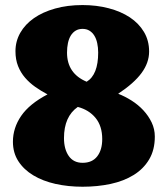

<svg xmlns="http://www.w3.org/2000/svg" viewBox="-20 -709 647 740"><path d="M554.7 -510.3Q554.7 -467.3 525.6 -427.7Q496.6 -388.2 435.5 -347.7Q461.9 -337.4 487.3 -321.3Q512.7 -305.2 532.5 -283.9Q552.2 -262.7 564.5 -237.1Q576.7 -211.4 576.7 -182.6Q576.7 -131.3 554.9 -94.7Q533.2 -58.1 495.4 -34.7Q457.5 -11.2 406.7 -0.2Q356 10.7 298.3 10.7Q242.7 10.7 193.8 -0.2Q145 -11.2 108.4 -33.2Q71.8 -55.2 50.8 -87.6Q29.8 -120.1 29.8 -162.6Q29.8 -215.8 61.5 -262.2Q93.3 -308.6 163.1 -345.2Q138.2 -358.4 116 -374Q93.8 -389.6 76.7 -409.4Q59.6 -429.2 49.6 -454.3Q39.6 -479.5 39.6 -511.7Q39.6 -549.8 58.1 -582.5Q76.7 -615.2 110.6 -638.9Q144.5 -662.6 192.1 -676Q239.7 -689.5 298.3 -689.5Q352.1 -689.5 398.9 -677.2Q445.8 -665 480.5 -642.1Q515.1 -619.1 534.9 -585.9Q554.7 -552.7 554.7 -510.3ZM298.3 -81.5Q335.4 -81.5 354.7 -106.4Q374 -131.3 374 -172.9Q374 -223.1 348.4 -254.4Q322.8 -285.6 279.8 -296.9Q226.6 -259.8 226.6 -176.8Q226.6 -134.3 244.9 -107.9Q263.2 -81.5 298.3 -81.5ZM314 -394Q358.4 -420.9 358.4 -506.3Q358.4 -525.9 354.7 -542.7Q351.1 -559.6 343.5 -571.8Q335.9 -584 324.7 -590.8Q313.5 -597.7 298.3 -597.7Q282.7 -597.7 271.5 -590.8Q260.3 -584 252.9 -572Q245.6 -560.1 241.9 -543.2Q238.3 -526.4 238.3 -506.3Q238.3 -425.8 314 -394Z"/></svg>

Font: Tienne Black
Style: Regular
Weight: 900
Designer: vernon adams
Foundry: vernon adams
Version: Version 001.001